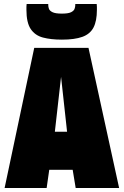

<svg xmlns="http://www.w3.org/2000/svg" viewBox="-20 -939 617 959"><path d="M3 0 151 -700H422L575 0H358L343 -91H226L213 0ZM254 -281H315L285 -555ZM289 -741Q234 -741 194.5 -751.5Q155 -762 133.5 -794Q112 -826 112 -890Q112 -897 112 -904.5Q112 -912 113 -919H221Q221 -918 221 -917Q221 -916 221 -914Q221 -905 224.5 -895Q228 -885 242.5 -878Q257 -871 289 -871Q321 -871 335 -878Q349 -885 352.5 -895Q356 -905 356 -914Q356 -916 356 -917Q356 -918 356 -919H463Q464 -912 464 -904.5Q464 -897 464 -890Q464 -834 447 -801.5Q430 -769 391.5 -755Q353 -741 289 -741Z"/></svg>

Font: Georama SemiCondensed Black
Style: Regular
Weight: 900
Width: 4
Designer: Jean-Baptiste Levee
Foundry: Production Type
Version: Version 1.001